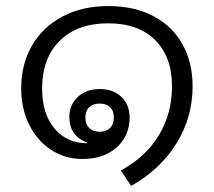

<svg xmlns="http://www.w3.org/2000/svg" viewBox="-20 -515 706 634"><path d="M379 48Q462 3 505 -69Q548 -141 548 -230Q548 -327 492.5 -382.5Q437 -438 337 -438Q235 -438 177 -380Q119 -322 119 -223Q119 -139 160 -90.5Q201 -42 268 -42V-44Q209 -66 209 -129Q209 -169 237 -195Q265 -221 309 -221Q354 -221 381 -195Q408 -169 408 -127Q408 -67 365.5 -28.5Q323 10 252 10Q195 10 149 -20Q103 -50 76.5 -103Q50 -156 50 -223Q50 -302 85 -363.5Q120 -425 185.5 -460Q251 -495 337 -495Q424 -495 487 -461.5Q550 -428 583 -368Q616 -308 616 -230Q616 -128 563 -42Q510 44 413 99ZM356 -127Q356 -149 343.5 -161Q331 -173 309 -173Q287 -173 274.5 -161Q262 -149 262 -127Q262 -105 274.5 -92.5Q287 -80 309 -80Q331 -80 343.5 -92.5Q356 -105 356 -127Z"/></svg>

Font: Niramit Light
Style: Regular
Weight: 300
Designer: Katatrad Aksorn Co.,Ltd.
Foundry: Cadson Demak Co.,Ltd.
Version: Version 1.000; ttfautohint (v1.6)